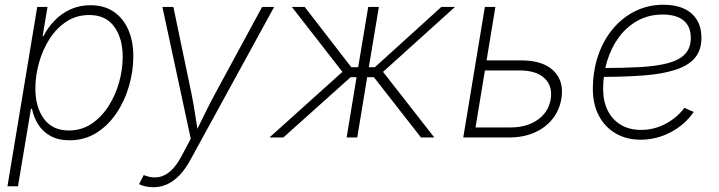

<svg xmlns="http://www.w3.org/2000/svg" viewBox="-20 -575 3005 803"><path d="M11.2 204.1 135.7 -545.9H178.7L158.2 -423.8H161.6Q179.7 -459.5 208.3 -489Q236.8 -518.6 274.7 -535.9Q312.5 -553.2 358.4 -553.2Q415 -553.2 455.1 -526.4Q495.1 -499.5 516.4 -451.2Q537.6 -402.8 537.6 -338.9Q537.6 -277.3 519.5 -215.1Q501.5 -152.8 467 -101.6Q432.6 -50.3 383.1 -19.3Q333.5 11.7 271 11.7Q223.6 11.7 191.2 -6.3Q158.7 -24.4 139.6 -54.7Q120.6 -85 113.8 -120.1H109.4L55.2 204.1ZM267.6 -29.3Q320.8 -29.3 362.5 -57.1Q404.3 -85 433.6 -130.6Q462.9 -176.3 478 -230.5Q493.2 -284.7 493.2 -337.4Q493.2 -414.6 457.8 -463.4Q422.4 -512.2 353.5 -512.2Q299.8 -512.2 258.1 -484.9Q216.3 -457.5 187.3 -412.1Q158.2 -366.7 143.1 -312.5Q127.9 -258.3 127.9 -204.6Q127.9 -127 163.8 -78.1Q199.7 -29.3 267.6 -29.3Z M561.5 195.3 581.1 157.2 586.9 159.2Q616.7 170.4 643.3 165.8Q669.9 161.1 693.6 139.9Q717.3 118.7 738.3 79.6L777.8 5.4L659.2 -545.9H705.1L780.8 -183.6Q789.6 -140.6 795.9 -97.9Q802.2 -55.2 809.1 -13.7H794.4Q815.4 -55.2 835.9 -97.9Q856.4 -140.6 879.9 -183.6L1076.2 -545.9H1126.5L774.9 96.2Q754.4 133.3 730.5 158.2Q706.5 183.1 679.2 195.6Q651.9 208 620.6 208Q604.5 208 588.9 204.6Q573.2 201.2 561.5 195.3Z M1106.9 0 1412.1 -274.4 1200.7 -545.9H1254.4L1449.2 -293.9H1478L1520 -545.9H1564.5L1522.5 -293.9H1547.9L1825.7 -545.9H1882.8L1582 -274.4L1796.4 0H1740.7L1543.9 -252H1515.6L1474.1 0H1429.7L1471.2 -252H1446.3L1165 0Z M2003.9 -322.3H2161.6Q2222.2 -322.3 2262 -302.2Q2301.8 -282.2 2318.8 -246.1Q2335.9 -210 2327.6 -161.6Q2319.8 -113.8 2290.5 -77.1Q2261.2 -40.5 2214.8 -20.3Q2168.5 0 2108.4 0H1917.5L2007.8 -545.9H2051.8L1968.8 -42H2115.2Q2183.6 -42 2229 -74.2Q2274.4 -106.4 2283.2 -160.6Q2292 -215.3 2257.3 -247.8Q2222.7 -280.3 2154.8 -280.3H1996.6Z M2659.2 9.3Q2599.6 9.3 2554.4 -17.3Q2509.3 -43.9 2484.4 -91.6Q2459.5 -139.2 2459.5 -202.1Q2459.5 -277.8 2481.4 -342.3Q2503.4 -406.7 2543.5 -454.6Q2583.5 -502.4 2637.5 -528.8Q2691.4 -555.2 2754.9 -555.2Q2805.2 -555.2 2840.6 -538.8Q2876 -522.5 2894.8 -491.5Q2913.6 -460.4 2913.6 -417Q2913.6 -364.7 2886 -332.5Q2858.4 -300.3 2804.7 -283Q2751 -265.6 2672.6 -259.5Q2594.2 -253.4 2492.7 -253.4L2496.6 -290.5Q2586.9 -290.5 2656.5 -294.4Q2726.1 -298.3 2773.2 -310.8Q2820.3 -323.2 2844.7 -348.6Q2869.1 -374 2869.1 -417Q2869.1 -464.4 2838.9 -489.3Q2808.6 -514.2 2752 -514.2Q2693.8 -514.2 2647.7 -489Q2601.6 -463.9 2569.1 -420.2Q2536.6 -376.5 2519.5 -320.6Q2502.4 -264.6 2502.4 -202.6Q2502.4 -152.3 2521.2 -113.8Q2540 -75.2 2575.7 -53.5Q2611.3 -31.7 2661.1 -31.7Q2715.8 -31.7 2763.9 -57.4Q2812 -83 2842.3 -124L2881.3 -106.9Q2846.2 -54.7 2786.4 -22.7Q2726.6 9.3 2659.2 9.3Z"/></svg>

Font: Inter ExtraLight
Style: Italic
Weight: 250
Italic angle: -9.3988°
Designer: Rasmus Andersson
Foundry: rsms
Version: Version 4.001;git-66647c0bb